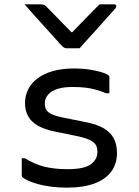

<svg xmlns="http://www.w3.org/2000/svg" viewBox="-20 -855 640 883"><path d="M346 -633Q331 -633 316 -633Q301 -633 286 -633Q279 -633 273 -637Q267 -641 254 -655Q247 -664 228 -684.5Q209 -705 185 -732Q161 -759 136.5 -786Q112 -813 93 -835Q111 -835 128.5 -835Q146 -835 165 -835Q176 -835 181.5 -833Q187 -831 194 -824Q207 -811 242 -775Q277 -739 329 -686L284 -707H336L291 -685Q343 -738 377 -773.5Q411 -809 438 -835H504Q508 -835 510.5 -834Q513 -833 514 -831Q515 -829 515 -826Q515 -822 511.5 -817.5Q508 -813 494 -798Q482 -785 462 -762Q442 -739 419 -714Q396 -689 376.5 -667Q357 -645 346 -633ZM291 -77Q366 -77 397 -99Q428 -121 428 -157Q428 -176 420.5 -188.5Q413 -201 393 -211Q373 -221 335 -229L237 -249Q187 -259 156 -276Q125 -293 110 -319.5Q95 -346 95 -381Q95 -415 109.5 -444Q124 -473 152.5 -494.5Q181 -516 223 -528Q265 -540 319 -540Q364 -540 398.5 -534Q433 -528 454.5 -520.5Q476 -513 480 -507Q482 -506 482.5 -504.5Q483 -503 483 -502Q483 -501 483 -499Q483 -480 483 -462Q483 -444 483 -426H468Q442 -437 419.5 -443Q397 -449 372 -452Q347 -455 314 -455Q272 -455 244 -446Q216 -437 201 -419.5Q186 -402 186 -379Q186 -362 193 -350Q200 -338 218.5 -329.5Q237 -321 271 -314L371 -294Q425 -284 457 -265Q489 -246 503.5 -218Q518 -190 518 -152Q518 -101 491 -65Q464 -29 412.5 -10.5Q361 8 288 8Q249 8 215 3.5Q181 -1 154 -8.5Q127 -16 109 -24.5Q91 -33 82 -41Q82 -43 81 -44.5Q80 -46 80 -48Q80 -68 80 -88Q80 -108 80 -127H95Q116 -114 137.5 -104.5Q159 -95 182 -89Q205 -83 232 -80Q259 -77 291 -77Z"/></svg>

Font: RecMonoLinear Nerd Font Mono
Style: Regular
Weight: 400
Monospace: yes
Version: Version 1.085; ttfautohint (v1.8.4.7-5d5b);Nerd Fonts 3.2.1